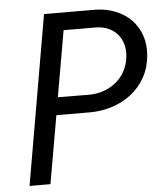

<svg xmlns="http://www.w3.org/2000/svg" viewBox="-52 -757 690 803"><g transform="rotate(-5 293.5 -355.5)"><path d="M177.2 -285.2 127.4 0H39.6L162.6 -710.9L380.9 -710.4Q425.8 -709 463.6 -693.6Q501.5 -678.2 528.1 -650.9Q554.7 -623.5 568.1 -585.7Q581.5 -547.9 577.6 -501.5Q573.2 -450.2 550.8 -409.9Q528.3 -369.6 492.9 -341.8Q457.5 -314 412.4 -299.3Q367.2 -284.7 318.4 -284.7ZM189.9 -359.4 320.8 -358.4Q353 -358.4 381.8 -368.4Q410.6 -378.4 433.3 -396.7Q456.1 -415 470.9 -441.4Q485.8 -467.8 489.7 -500.5Q493.2 -528.3 487.1 -552.5Q481 -576.7 466.6 -594.7Q452.1 -612.8 429.9 -623.8Q407.7 -634.8 378.9 -636.2L238.3 -636.7Z"/></g></svg>

Font: TypoPRO Roboto Mono
Style: Italic
Weight: 400
Designer: Google
Version: Version 2.000986; 2015; ttfautohint (v1.3)